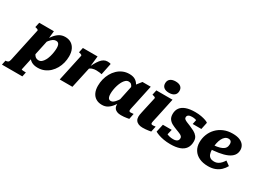

<svg xmlns="http://www.w3.org/2000/svg" viewBox="-127 -1617 3582 2673"><g transform="rotate(30 1664.0 -280.5)"><path d="M-82 223 -67 151H-65Q-42 151 -27 141Q-12 131 -6 103L109 -432Q111 -440 106.5 -445Q102 -450 92 -453.5Q82 -457 68 -460L59 -462L76 -541H312L297 -393L308 -410L190 142Q189 144 194.5 146Q200 148 209 149Q218 150 229.5 150.5Q241 151 253 151H261L246 223ZM178 -173 229 -190Q237 -159 249 -135Q261 -111 280 -97Q299 -83 327 -83Q355 -83 376.5 -101Q398 -119 415 -149.5Q432 -180 442.5 -216.5Q453 -253 458.5 -289.5Q464 -326 464 -357Q464 -387 457.5 -405.5Q451 -424 438.5 -433Q426 -442 406 -442Q382 -442 359.5 -427.5Q337 -413 312 -383Q287 -353 255 -307L245 -338Q283 -405 319 -453Q355 -501 396.5 -526.5Q438 -552 492 -552Q547 -552 587 -527Q627 -502 649 -455.5Q671 -409 671 -343Q671 -290 658 -238.5Q645 -187 619.5 -142Q594 -97 557 -62Q520 -27 472.5 -7Q425 13 368 13Q306 13 266 -11.5Q226 -36 205 -78Q184 -120 178 -173Z M718 0H922L1002 -367L995 -366L1014 -541H778L761 -462L770 -460Q784 -457 794 -453.5Q804 -450 808.5 -445Q813 -440 811 -432ZM1224 -541Q1220 -544 1207.5 -547Q1195 -550 1173 -550Q1140 -550 1113.5 -535Q1087 -520 1064 -491Q1041 -462 1019 -422.5Q997 -383 973 -333L975 -316Q988 -330 1001.5 -339.5Q1015 -349 1030.5 -354.5Q1046 -360 1062.5 -362.5Q1079 -365 1097 -365Q1127 -365 1149.5 -361.5Q1172 -358 1186 -355Z M1705 -329 1650 -336Q1644 -372 1634.5 -399Q1625 -426 1609 -441Q1593 -456 1566 -456Q1539 -456 1517.5 -437Q1496 -418 1479.5 -387.5Q1463 -357 1451.5 -320.5Q1440 -284 1434.5 -248Q1429 -212 1429 -183Q1429 -152 1435 -132.5Q1441 -113 1452.5 -104Q1464 -95 1482 -95Q1504 -95 1524 -110.5Q1544 -126 1567 -157Q1590 -188 1620 -235L1637 -198Q1600 -130 1566 -83.5Q1532 -37 1493 -12Q1454 13 1401 13Q1345 13 1304.5 -11.5Q1264 -36 1243 -81.5Q1222 -127 1222 -191Q1222 -245 1235 -297Q1248 -349 1273.5 -395Q1299 -441 1336 -476.5Q1373 -512 1420 -532Q1467 -552 1523 -552Q1588 -552 1627 -523.5Q1666 -495 1684.5 -445.5Q1703 -396 1705 -329ZM1866 -546 1798 -228Q1791 -196 1786 -174.5Q1781 -153 1778.5 -139Q1776 -125 1776 -118Q1776 -105 1783 -100Q1790 -95 1803 -95Q1817 -95 1829 -97Q1841 -99 1849 -99L1831 -9Q1814 -6 1793.5 -2.5Q1773 1 1750 3Q1727 5 1702 5Q1665 5 1637.5 -6.5Q1610 -18 1595.5 -41Q1581 -64 1581 -99Q1581 -106 1581.5 -116Q1582 -126 1583 -141L1573 -130L1635 -424L1646 -435L1733 -546Z M1925 -100Q1925 -114 1927.5 -131.5Q1930 -149 1936 -174.5Q1942 -200 1950 -239L1993 -432Q1995 -439 1990 -444.5Q1985 -450 1975 -453.5Q1965 -457 1951 -460L1942 -462L1959 -541H2219L2152 -227Q2145 -196 2140 -174Q2135 -152 2132.5 -138.5Q2130 -125 2130 -118Q2130 -105 2136.5 -100Q2143 -95 2157 -95Q2166 -95 2174.5 -96Q2183 -97 2190 -98Q2197 -99 2203 -99L2184 -9Q2167 -6 2145.5 -2.5Q2124 1 2099.5 3Q2075 5 2049 5Q2012 5 1984 -7Q1956 -19 1940.5 -42Q1925 -65 1925 -100ZM2015 -689Q2015 -735 2046 -759.5Q2077 -784 2131 -784Q2184 -784 2213 -761Q2242 -738 2242 -694Q2242 -648 2211.5 -623.5Q2181 -599 2126 -599Q2074 -599 2044.5 -622Q2015 -645 2015 -689Z M2501 11Q2441 11 2391 2Q2341 -7 2304.5 -20.5Q2268 -34 2249 -46L2277 -172H2419L2389 -45Q2369 -51 2360.5 -64Q2352 -77 2352.5 -91Q2353 -105 2360 -114Q2372 -104 2391.5 -93.5Q2411 -83 2438.5 -76Q2466 -69 2500 -69Q2527 -69 2545.5 -76Q2564 -83 2573.5 -96.5Q2583 -110 2583 -132Q2583 -147 2573 -158.5Q2563 -170 2546.5 -178.5Q2530 -187 2509.5 -194.5Q2489 -202 2469 -210Q2432 -224 2397.5 -242Q2363 -260 2341 -290Q2319 -320 2319 -371Q2319 -430 2348.5 -470Q2378 -510 2436.5 -530.5Q2495 -551 2581 -551Q2634 -551 2677.5 -543Q2721 -535 2751.5 -524Q2782 -513 2794 -502L2770 -389H2631L2652 -490Q2667 -491 2676.5 -480.5Q2686 -470 2689 -457Q2692 -444 2684 -436Q2674 -445 2659.5 -453Q2645 -461 2624 -466Q2603 -471 2575 -471Q2537 -471 2518 -458Q2499 -445 2499 -420Q2499 -402 2514.5 -390.5Q2530 -379 2555 -369Q2580 -359 2609 -347Q2648 -331 2684 -312Q2720 -293 2743.5 -263Q2767 -233 2767 -184Q2767 -118 2736.5 -74.5Q2706 -31 2647 -10Q2588 11 2501 11Z M3108 14Q3024 14 2964 -14.5Q2904 -43 2872 -95Q2840 -147 2840 -216Q2840 -283 2863.5 -343.5Q2887 -404 2932 -451Q2977 -498 3040.5 -525Q3104 -552 3184 -552Q3254 -552 3299 -532.5Q3344 -513 3366 -480Q3388 -447 3388 -406Q3388 -355 3360 -318.5Q3332 -282 3278 -258.5Q3224 -235 3146 -222.5Q3068 -210 2966 -206L2970 -275Q3035 -277 3082 -285Q3129 -293 3159.5 -307.5Q3190 -322 3205 -345.5Q3220 -369 3220 -403Q3220 -422 3214.5 -435Q3209 -448 3197 -455Q3185 -462 3167 -462Q3138 -462 3115 -444Q3092 -426 3075.5 -393.5Q3059 -361 3050 -317Q3041 -273 3041 -221Q3041 -172 3053 -142Q3065 -112 3089 -98Q3113 -84 3149 -84Q3183 -84 3209 -98Q3235 -112 3255.5 -134.5Q3276 -157 3292 -183L3361 -133Q3338 -90 3303 -57Q3268 -24 3220 -5Q3172 14 3108 14Z"/></g></svg>

Font: Roboto Serif 20pt ExtraBold
Style: Italic
Weight: 800
Italic angle: -10°
Version: Version 1.007